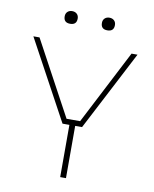

<svg xmlns="http://www.w3.org/2000/svg" viewBox="-97 -974 837 1046"><g transform="rotate(10 322.0 -451.0)"><path d="M181 -867Q181 -883 191 -892.5Q201 -902 217 -902Q233 -902 243 -892.5Q253 -883 253 -867Q253 -832 217 -832Q181 -832 181 -867ZM387 -867Q387 -883 397 -892.5Q407 -902 423 -902Q439 -902 449 -892.5Q459 -883 459 -867Q459 -832 423 -832Q387 -832 387 -867ZM309 0V-289H271L32 -730H66L288 -319H363L575 -730H608L379 -289H341V0Z"/></g></svg>

Font: Sora Thin
Style: Regular
Weight: 32
Designer: Jonathan Barnbrook, Julián Moncada
Foundry: Barnbrook Fonts
Version: Version 2.000